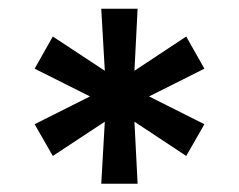

<svg xmlns="http://www.w3.org/2000/svg" viewBox="-20 -748 559 449"><path d="M216.8 -318.4 225.1 -463.4 103.5 -383.3 61 -457.5 190.4 -522.5 61 -587.4 103.5 -662.6 225.1 -582.5 216.8 -727.5H301.8L294.4 -582.5L415.5 -662.6L458 -587.4L328.6 -522.5L458 -457.5L415.5 -383.3L294.4 -463.4L301.8 -318.4Z"/></svg>

Font: Inter 28pt SemiBold
Style: Regular
Weight: 600
Designer: Rasmus Andersson
Foundry: rsms
Version: Version 4.001;git-66647c0bb